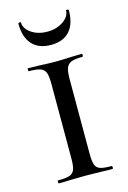

<svg xmlns="http://www.w3.org/2000/svg" viewBox="-104 -703 503 754"><g transform="rotate(-15 148.0 -325.5)"><path d="M257 -12Q260 -12 260 -6Q260 0 257 0Q228 0 212 -1L148 -2L86 -1Q69 0 39 0Q37 0 37 -6Q37 -12 39 -12Q71 -12 86 -17Q101 -22 106.5 -36.5Q112 -51 112 -81V-387Q112 -417 106.5 -431Q101 -445 86 -450.5Q71 -456 39 -456Q37 -456 37 -462Q37 -468 39 -468L86 -467Q124 -465 148 -465Q173 -465 213 -467L257 -468Q260 -468 260 -462Q260 -456 257 -456Q226 -456 211.5 -450Q197 -444 191.5 -429.5Q186 -415 186 -385V-81Q186 -51 191 -36.5Q196 -22 210.5 -17Q225 -12 257 -12ZM59 -648Q59 -624 85.5 -605.5Q112 -587 151 -587Q188 -587 215 -605.5Q242 -624 242 -648Q242 -651 247.5 -650.5Q253 -650 253 -646Q253 -592 227 -562.5Q201 -533 151 -533Q101 -533 74.5 -562.5Q48 -592 48 -646Q48 -650 53.5 -650.5Q59 -651 59 -648Z"/></g></svg>

Font: Cormorant Unicase Medium
Style: Regular
Weight: 500
Designer: Christian Thalmann (Catharsis Fonts)
Foundry: Catharsis Fonts
Version: Version 4.000